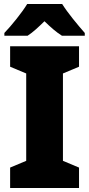

<svg xmlns="http://www.w3.org/2000/svg" viewBox="-20 -947 448 967"><path d="M293 -927H117C92 -885 36 -816 2 -781V-767H119C148 -786 172 -809 204 -840C236 -809 262 -786 292 -767H407V-781C371 -822 321 -882 293 -927ZM378 0V-103L297 -137V-577L378 -611V-714H31V-611L112 -577V-137L31 -103V0Z"/></svg>

Font: Noto Sans Devanagari UI SemiCondensed Black
Style: Regular
Weight: 900
Width: 4
Designer: Jelle Bosma - Monotype Design Team
Foundry: Monotype Imaging Inc.
Version: Version 2.004